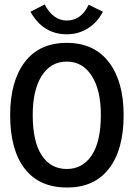

<svg xmlns="http://www.w3.org/2000/svg" viewBox="-20 -820 590 851"><path d="M276 11Q154 11 89.5 -72.5Q25 -156 25 -310Q25 -459 89.5 -544.5Q154 -630 276 -630Q397 -630 462.5 -544.5Q528 -459 528 -310Q528 -156 462.5 -72Q397 12 276 11ZM276 -71Q346 -71 386.5 -131.5Q427 -192 427 -311Q427 -421 386.5 -484Q346 -547 276 -547Q205 -547 165 -484Q125 -421 125 -311Q125 -192 165 -131.5Q205 -71 276 -71ZM373 -799 436 -768Q411 -720 369 -694Q327 -668 276 -668Q171 -668 115 -768L178 -800Q216 -729 276 -729Q307 -729 331.5 -746Q356 -763 373 -799Z"/></svg>

Font: Inconsolata SemiExpanded SemiBold
Style: Regular
Weight: 600
Width: 6
Monospace: yes
Designer: Raph Levien, Cyreal, Brenton Simpson
Foundry: Raph Levien, Cyreal, Google
Version: Version 3.001; ttfautohint (v1.8.2.53-6de2)